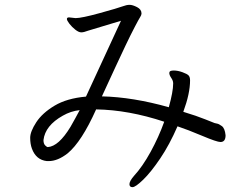

<svg xmlns="http://www.w3.org/2000/svg" viewBox="-20 -729 1040 795"><path d="M240 -250Q167 -209 160 -149Q160 -134 167 -127Q174 -120 178 -120Q223 -123 272 -204Q292 -239 310 -273Q273 -269 240 -250ZM679 -285Q697 -350 697 -383V-384Q697 -395 689 -406.5Q681 -418 681 -427L682 -431Q684 -437 700 -437Q716 -437 735.5 -430Q755 -423 761 -416.5Q767 -410 767 -396Q767 -342 739 -266Q795 -249 829.5 -235Q864 -221 868.5 -219.5Q873 -218 879.5 -217Q886 -216 898.5 -207Q911 -198 914 -169Q914 -141 893 -141Q878 -141 817.5 -166.5Q757 -192 715 -206Q682 -130 643.5 -73Q605 -16 573 15Q541 46 528.5 46Q516 46 516 33.5Q516 21 535 -1Q570 -39 603.5 -100Q637 -161 660 -225Q512 -274 378 -276Q318 -142 260 -94Q219 -62 182 -62H174Q129 -67 112 -114Q105 -133 105 -158.5Q105 -184 130 -222.5Q155 -261 206 -291.5Q257 -322 336 -329L481 -643L345 -602Q327 -595 316.5 -595Q306 -595 292 -606Q278 -617 267.5 -630.5Q257 -644 257 -650.5Q257 -657 266 -657L293 -654Q318 -654 394 -675Q470 -696 487 -702.5Q504 -709 516.5 -709Q529 -709 547.5 -699.5Q566 -690 566 -673Q566 -667 560.5 -658.5Q555 -650 538 -617.5Q521 -585 500 -541Q479 -497 458.5 -452.5Q438 -408 422.5 -374.5Q407 -341 402 -330Q530 -327 679 -285Z"/></svg>

Font: LXGW WenKai
Style: Regular
Weight: 400
Designer: LXGW / Fontworks Inc.
Foundry: LXGW / Fontworks Inc.
Version: Version 1.520; June 14, 2025